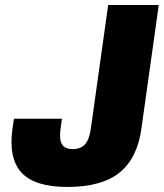

<svg xmlns="http://www.w3.org/2000/svg" viewBox="-20 -720 648 760"><path d="M29.3 -210 35.2 -250H225.1L219.7 -210Q213.9 -168 225.3 -148.9Q236.8 -129.9 268.1 -129.9Q299.8 -129.9 316.7 -148.9Q333.5 -168 339.4 -210L408.2 -700.2H608.4L539.6 -210Q523.4 -93.3 452.9 -36.6Q382.3 20 247.1 20Q117.2 20 65.2 -36.6Q13.2 -93.3 29.3 -210Z"/></svg>

Font: Fivo Sans Heavy
Style: Regular
Weight: 900
Designer: Alexander Slobzheninov
Foundry: Alexander Slobzheninov
Version: 1.0